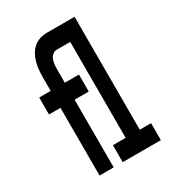

<svg xmlns="http://www.w3.org/2000/svg" viewBox="-178 -838 855 941"><g transform="rotate(-30 250.0 -367.5)"><path d="M107 0V-383H42V-479H107V-557Q107 -578 109 -598.5Q111 -619 116.5 -639Q122 -659 132 -677Q142 -695 158 -709Q174 -723 193.5 -729Q213 -735 234 -735H324V-639H234Q221 -639 210.5 -630.5Q200 -622 195 -609.5Q190 -597 188.5 -584Q187 -571 187 -557V-479H267V-383H187V0ZM238 0V-96H310V-639H246V-735H390V-96H454V0Z"/></g></svg>

Font: Iosevka Term Curly
Style: Bold
Weight: 700
Designer: Belleve Invis
Foundry: Belleve Invis
Version: Version 32.3.0